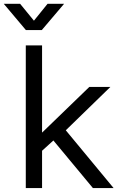

<svg xmlns="http://www.w3.org/2000/svg" viewBox="-70 -959 600 979"><path d="M139.2 -283.7H145.5L385.3 -515.6H492.7L241.7 -271.5H233.9L139.2 -185.5ZM61.5 -727.5H144.5V0H61.5ZM193.8 -252.9 252.4 -310.5 509.3 0H403.8ZM103 -853.5 172.4 -939.5H256.3V-939L143.1 -805.7H62L-50.3 -939V-939.5H32.7Z"/></svg>

Font: Intratopia Thin
Style: Regular
Weight: 100
Designer: Rasmus Andersson
Foundry: rsms
Version: Version 3.000;Glyphs 3.2.3 (3260)